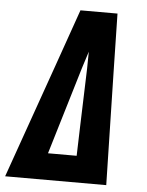

<svg xmlns="http://www.w3.org/2000/svg" viewBox="-76 -778 628 821"><g transform="rotate(5 238.5 -367.5)"><path d="M-23 0 150 -490 236 -735H395L400 -490L411 0ZM151 -114H274L278 -245L286 -490Q286 -508 286.5 -526Q287 -544 287 -562Q281 -544 275.5 -526Q270 -508 264 -490Z"/></g></svg>

Font: Iosevka SS04 Heavy
Style: Italic
Weight: 900
Italic angle: -9°
Monospace: yes
Designer: Belleve Invis
Foundry: Belleve Invis
Version: Version 19.0.0; ttfautohint (v1.8.4)